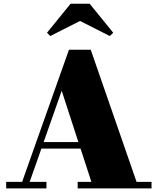

<svg xmlns="http://www.w3.org/2000/svg" viewBox="-20 -1038 869 1058"><path d="M421 -922.5 257 -839.5 239 -857.5 369 -1017.5H474L604 -857.5L585 -839.5ZM14 -36H102L360 -764H480L732.5 -36H815V0H408V-36H483.5L424 -219H208L143.5 -36H236V0H14ZM320 -538 220.5 -255H412Z"/></svg>

Font: Bodoni* 06pt Fatface
Style: Regular
Weight: 900
Version: Version 2.3